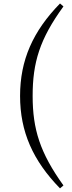

<svg xmlns="http://www.w3.org/2000/svg" viewBox="-20 -839 404 1074"><path d="M162.6 -302.4C162.6 -489 201.7 -619.8 334.9 -803L315.7 -819.5C164.2 -664.3 92.3 -502.9 92.3 -302.4C92.3 -101.8 164.2 59.3 315.7 214.7L334.9 198.3C204 15.9 162.6 -115.7 162.6 -302.4Z"/></svg>

Font: Source Han Serif TW VF
Style: Regular
Weight: 250
Designer: Ryoko NISHIZUKA 西塚涼子 (kana & ideographs); Frank Grießhammer (Latin, Greek & Cyrillic); Wenlong ZHANG 张文龙 (bopomofo); San
Foundry: Adobe
Version: Version 2.002;hotconv 1.1.0;makeotfexe 2.6.0